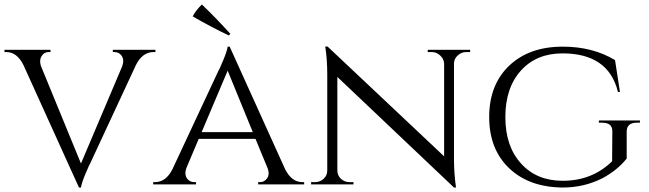

<svg xmlns="http://www.w3.org/2000/svg" viewBox="-26 -822 2893 856"><path d="M667 -600V-590H659Q609 -590 580 -532L374 -89L372 -86L370 -82L368 -77Q365 -70 362 -63L355 -47Q347 -28 342 -13Q336 5 335 14H326L79 -531Q50 -590 2 -590H-6V-600H199V-590H191Q172 -590 161 -574Q148 -556 156 -529L335 -93L519 -527Q529 -555 516 -574Q504 -590 484 -590H477V-600Z M994 -664Q914 -702 833 -749Q848 -777 874 -802Q938 -741 1001 -671ZM1245 -68Q1274 -10 1322 -10H1330V0H1125V-10H1133Q1152 -10 1164 -26Q1177 -43 1168 -70L1113 -203H860L805 -73Q795 -45 808 -26Q820 -10 840 -10H848V0H657V-10H665Q714 -10 743 -68L950 -511L952 -514L954 -518L956 -523Q959 -530 962 -537L969 -553Q977 -572 982 -587Q988 -605 989 -614H998ZM1101 -233 989 -507 873 -233Z M2070 -600V-590H2053Q2031 -590 2015 -575Q1999 -561 1998 -540V-114Q1998 -49 2007 14H1998L1478 -479V-62Q1478 -40 1494 -25Q1510 -10 1533 -10H1550V0H1361V-10H1378Q1401 -10 1417 -25Q1433 -40 1433 -62V-490Q1433 -558 1424 -615L1435 -614L1954 -125V-540Q1952 -561 1936 -575Q1920 -590 1898 -590H1881V-600Z M2768 -115Q2726 -63 2661 -28Q2579 14 2483 14Q2334 13 2245 -71Q2155 -156 2155 -300Q2155 -445 2245 -530Q2334 -614 2483 -614Q2617 -614 2716 -554L2738 -412H2729Q2687 -584 2482 -584Q2366 -584 2297 -508Q2227 -431 2227 -300Q2227 -169 2298 -92Q2367 -16 2483 -16Q2614 -16 2703 -103L2704 -236Q2705 -275 2658 -275H2644V-285H2827V-275H2813Q2768 -275 2768 -235Z"/></svg>

Font: Cinzel(RUS BY LYAJKA)
Style: Regular
Weight: 400
Designer: Natanael Gama
Version: Version 1.001;PS 001.001;hotconv 1.0.56;makeotf.lib2.0.21325